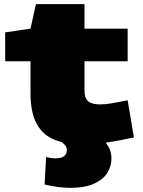

<svg xmlns="http://www.w3.org/2000/svg" viewBox="-20 -685 688 925"><path d="M374 10Q297 10 242 -12Q187 -34 157 -88Q127 -142 127 -237V-390H5V-529L127 -547L153 -665H387V-547H595V-390H387V-249Q387 -213 404.5 -197.5Q422 -182 462 -182Q489 -182 519.5 -187.5Q550 -193 595 -202L625 -23Q558 -8 499 1Q440 10 374 10ZM202 71Q211 74 223.5 76Q236 78 243 78Q274 78 288 68Q302 58 302 37Q302 23 292 12.5Q282 2 266 -9H479Q517 29 517 78Q517 115 497.5 147Q478 179 434 199.5Q390 220 318 220Q265 220 195 204Z"/></svg>

Font: Georama ExtraExtended ExtraBold
Style: Regular
Weight: 800
Width: 8
Designer: Jean-Baptiste Levee
Foundry: Production Type
Version: Version 1.000